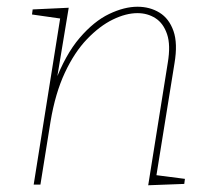

<svg xmlns="http://www.w3.org/2000/svg" viewBox="-20 -548 634 570"><path d="M420 2 478 -361Q487 -414 476 -446.5Q465 -479 441.5 -494Q418 -509 388 -509Q354 -509 315 -490Q276 -471 238.5 -432Q201 -393 172.5 -332Q144 -271 130 -187L100 0H80L160 -502L166 -492L75 -505L77 -520L184 -525L147 -302L142 -301Q174 -386 216.5 -435.5Q259 -485 304 -506.5Q349 -528 388 -528Q425 -528 453.5 -510.5Q482 -493 495 -456Q508 -419 498 -360L443 -19L436 -29L529 -17L527 -2Z"/></svg>

Font: Bitter Thin
Style: Italic
Weight: 100
Italic angle: -9°
Designer: Sol Matas, and Bitter project Authors
Foundry: Sol Matas
Version: Version 2.002